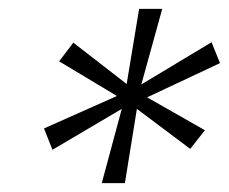

<svg xmlns="http://www.w3.org/2000/svg" viewBox="-20 -708 515 432"><path d="M209 -296 254 -463 98 -371 79 -419 243 -492 113 -570 145 -612 265 -519 293 -688H345L298 -518L456 -613L475 -566L311 -489L441 -415L408 -373L288 -463L261 -296Z"/></svg>

Font: Saira Expanded
Style: Italic
Weight: 400
Width: 7
Italic angle: -12°
Designer: Hector Gatti with collaboration of the Omnibus-Type team
Foundry: Omnibus-Type
Version: Version 1.101